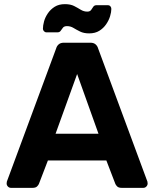

<svg xmlns="http://www.w3.org/2000/svg" viewBox="-20 -906 744 926"><path d="M33 0Q24 0 18 -6.5Q12 -13 12 -21Q12 -26 13 -30L251 -673Q254 -684 263 -692Q272 -700 288 -700H416Q432 -700 441 -692Q450 -684 453 -673L691 -30Q692 -26 692 -21Q692 -13 686 -6.5Q680 0 671 0H567Q552 0 545 -7Q538 -14 536 -20L493 -132H211L168 -20Q166 -14 159 -7Q152 0 137 0ZM248 -261H455L352 -549ZM410 -745Q384 -745 366 -754Q348 -763 334 -771.5Q320 -780 303 -780Q290 -780 284 -773Q278 -766 273 -758Q268 -750 257 -750H204Q197 -750 192 -755.5Q187 -761 187 -767Q187 -783 192.5 -803Q198 -823 211 -842Q224 -861 244 -873.5Q264 -886 293 -886Q320 -886 337.5 -877Q355 -868 369.5 -859Q384 -850 401 -850Q414 -850 419.5 -858Q425 -866 430 -873.5Q435 -881 446 -881H499Q508 -881 512.5 -875.5Q517 -870 517 -863Q517 -848 511 -828Q505 -808 492 -789Q479 -770 459 -757.5Q439 -745 410 -745Z"/></svg>

Font: Rubik SemiBold
Style: Regular
Weight: 600
Designer: Hubert and Fischer
Foundry: Hubert and Fischer
Version: Version 2.300;gftools[0.9.30]